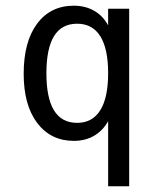

<svg xmlns="http://www.w3.org/2000/svg" viewBox="-20 -483 540 677"><path d="M143.6 -224.6Q143.6 -137.7 170.4 -93.8Q197.3 -49.8 252 -49.8Q305.7 -49.8 333.5 -94.2Q361.3 -138.7 361.3 -224.6Q361.3 -311.5 333.5 -355.5Q305.7 -399.4 252 -399.4Q197.3 -399.4 170.4 -355.5Q143.6 -311.5 143.6 -224.6ZM361.3 -55.7Q342.8 -22.5 312 -4.4Q281.2 13.7 240.2 13.7Q159.2 13.7 111.3 -49.3Q63.5 -112.3 63.5 -222.7Q63.5 -335.9 110.8 -399.4Q158.2 -462.9 240.2 -462.9Q280.3 -462.9 311.5 -445.3Q342.8 -427.7 361.3 -393.6V-452.1H435.5V173.8H361.3Z"/></svg>

Font: BabelStone Marchen
Style: Regular
Weight: 400
Designer: Andrew West
Foundry: Andrew West
Version: Version 9.003 2021-11-11